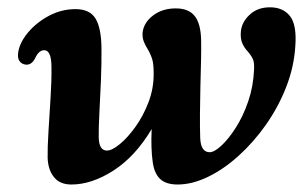

<svg xmlns="http://www.w3.org/2000/svg" viewBox="-20 -494 841 526"><path d="M110.5 -62Q110 -89 112.8 -133.8Q115.5 -178.5 118.5 -226Q121.5 -273.5 121 -309.5Q121 -356.5 101 -356.5Q86.5 -356.5 76.5 -335Q66.5 -315 50 -317Q39 -318.5 33.2 -327Q27.5 -335.5 30 -351.5Q34.5 -378.5 57.2 -405.5Q80 -432.5 114.2 -450.8Q148.5 -469 187 -469Q226 -469 241.8 -443Q257.5 -417 258 -361.5Q258.5 -321.5 256.5 -273.5Q254.5 -225.5 252.2 -183Q250 -140.5 250.5 -118Q251 -81.5 273 -81.5Q286.5 -81.5 307.8 -98.8Q329 -116 350.5 -145.8Q372 -175.5 386.5 -213Q401 -250.5 401 -291Q401 -316 397.8 -328.8Q394.5 -341.5 386 -357Q378 -369.5 374 -380Q370 -390.5 370.5 -403.5Q373 -431 398.5 -451Q424 -471 461.5 -471Q497 -471 513.5 -450Q530 -429 531 -384.5Q531.5 -362.5 530.8 -328.8Q530 -295 529 -256.5Q528 -218 527.8 -181.2Q527.5 -144.5 528.5 -116Q530 -77 554.5 -77Q567 -77 586.5 -95Q606 -113 626 -144.2Q646 -175.5 660 -216.2Q674 -257 676 -303Q677 -321 673.5 -330.2Q670 -339.5 660 -351.5Q649.5 -362.5 643.8 -375.5Q638 -388.5 640 -409Q643 -434.5 664.5 -454.2Q686 -474 719.5 -474Q755.5 -474 774.5 -449.8Q793.5 -425.5 789 -367Q785.5 -310.5 764 -255.5Q742.5 -200.5 708.5 -152.2Q674.5 -104 633.5 -67Q592.5 -30 549.2 -9.2Q506 11.5 466.5 11.5Q435.5 11.5 419.2 -3.2Q403 -18 398.5 -49Q393 -87 395.5 -140.5Q351 -65.5 291.2 -27Q231.5 11.5 175.5 11.5Q144 11.5 127.8 -8.8Q111.5 -29 110.5 -62Z"/></svg>

Font: Fraunces 9pt Soft SemiBold
Style: Italic
Weight: 600
Italic angle: -16°
Version: Version 1.000;[b76b70a41]